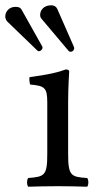

<svg xmlns="http://www.w3.org/2000/svg" viewBox="-77 -705 368 727"><path d="M-19 -679C-42.4 -679 -57 -660.9 -57 -643C-57 -637 -55 -630 -50 -624L64 -514C66 -512 68 -511 71 -511C73.6 -511 84 -515.3 84 -525C84 -526 84 -528 83 -529L5 -668C0 -677 -7 -679 -19 -679ZM117 -685C85.5 -685 75 -662.8 75 -649C75 -644 76 -638 81 -633L183 -512C185 -510 187 -509 190 -509C201.2 -509 204 -519.4 204 -522C204 -523 204 -525 202.7 -528L140 -671C136 -680 128 -685 117 -685ZM181 -122V-321.3C181 -371 185 -435 185 -435C185 -439 180 -442 172 -442C143.5 -431 104 -422 35 -413C33 -407 35 -391 37 -385C91.5 -379.9 102 -374 102 -317V-122C102 -39 91 -36 30 -31C24 -25 24 -4 30 2C63 1 102 0 142 0C182 0 220 1 253 2C259 -4 259 -25 253 -31C192 -35 181 -39 181 -122Z"/></svg>

Font: Libertinus Math
Style: Regular
Weight: 400
Designer: Philipp H. Poll
Foundry: Khaled Hosny
Version: Version 6.2